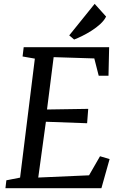

<svg xmlns="http://www.w3.org/2000/svg" viewBox="-20 -997 635 1017"><path d="M8.8 0H517.1L560.5 -154.3L509.8 -169.4L451.7 -68.4L182.6 -56.6L223.1 -352.1L441.4 -344.2L447.3 -420.4L229 -417L264.2 -694.3L479.5 -687.5L502.9 -595.7H554.7L558.1 -747.1H105.5L99.6 -697.8L164.6 -686.5L86.4 -56.2L13.7 -42ZM372.6 -787.6C419.4 -805.2 516.6 -855 542 -909.2L481.4 -976.6L346.7 -809.6Z"/></svg>

Font: Merriweather
Style: Italic
Weight: 400
Italic angle: -7.5°
Designer: Eben Sorkin
Foundry: Eben Sorkin
Version: Version 1.001